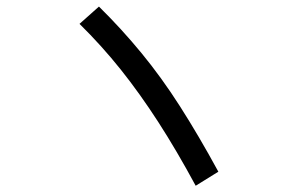

<svg xmlns="http://www.w3.org/2000/svg" viewBox="-20 -687 920 593"><path d="M584.4 -113.3Q525.6 -222.2 468.9 -310Q412.2 -397.8 353.3 -471.7Q294.4 -545.6 225.6 -613.3L285.6 -666.7Q355.6 -597.8 417.2 -522.8Q478.9 -447.8 536.1 -358.3Q593.3 -268.9 654.4 -156.7Z"/></svg>

Font: Paperlogy 4 Regular
Style: Regular
Weight: 400
Designer: redesigned by Lee Juim, glyphs from Gmarket Sans & Montserrat
Foundry: PT&
Version: Version 1.001